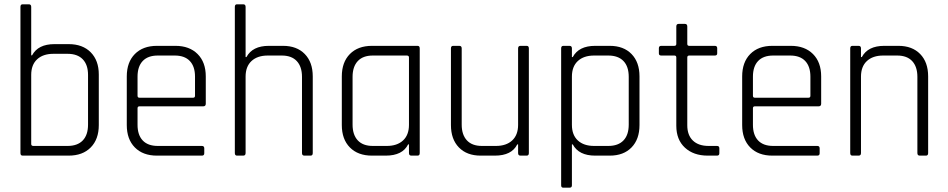

<svg xmlns="http://www.w3.org/2000/svg" viewBox="-20 -723 4402 892"><path d="M135 -45H294Q340 -45 364.5 -70.5Q389 -96 389 -144V-375Q389 -422 364.5 -447.5Q340 -473 294 -473H228Q180 -473 152.5 -447.5Q125 -422 125 -375V-54Q125 -45 135 -45ZM75 -12V-691Q75 -703 85 -703H114Q125 -703 125 -691V-466H129Q157 -518 233 -518H299Q364 -518 401.5 -480Q439 -442 439 -377V-142Q439 -76 401.5 -38Q364 0 299 0H85Q75 0 75 -12Z M918 0H709Q644 0 606.5 -38Q569 -76 569 -142V-368Q569 -434 606.5 -472Q644 -510 709 -510H795Q860 -510 898 -472Q936 -434 936 -368V-241Q936 -229 924 -229H628Q619 -229 619 -220V-143Q619 -96 643 -70.5Q667 -45 713 -45H918Q929 -45 929 -34V-11Q929 0 918 0ZM628 -269H877Q886 -269 886 -278V-367Q886 -414 862 -439.5Q838 -465 792 -465H713Q667 -465 643 -439.5Q619 -414 619 -367V-278Q619 -269 628 -269Z M1110 0H1081Q1071 0 1071 -12V-691Q1071 -703 1081 -703H1110Q1121 -703 1121 -691V-458H1125Q1153 -510 1229 -510H1295Q1359 -510 1396 -472Q1433 -434 1433 -368V-12Q1433 0 1423 0H1394Q1383 0 1383 -12V-366Q1383 -413 1359 -439Q1335 -465 1289 -465H1224Q1176 -465 1148.5 -439.5Q1121 -414 1121 -367V-12Q1121 0 1110 0Z M1772 0H1708Q1643 0 1605.5 -38Q1568 -76 1568 -142V-368Q1568 -434 1605.5 -472Q1643 -510 1708 -510H1920Q1930 -510 1930 -498V-12Q1930 0 1920 0H1891Q1880 0 1880 -12V-52H1876Q1850 0 1772 0ZM1880 -143V-456Q1880 -465 1870 -465H1712Q1666 -465 1642 -439Q1618 -413 1618 -366V-144Q1618 -97 1642 -71Q1666 -45 1712 -45H1777Q1825 -45 1852.5 -70.5Q1880 -96 1880 -143Z M2279 0H2213Q2149 0 2112 -38Q2075 -76 2075 -142V-498Q2075 -510 2085 -510H2114Q2125 -510 2125 -498V-144Q2125 -97 2149 -71Q2173 -45 2219 -45H2284Q2332 -45 2359.5 -70.5Q2387 -96 2387 -143V-498Q2387 -510 2398 -510H2427Q2437 -510 2437 -498V-12Q2437 0 2427 0H2398Q2387 0 2387 -12V-52H2383Q2357 0 2279 0Z M2626 149H2597Q2587 149 2587 138V-498Q2587 -510 2597 -510H2626Q2637 -510 2637 -498V-458H2641Q2669 -510 2745 -510H2813Q2877 -510 2914 -472Q2951 -434 2951 -368V-142Q2951 -76 2914 -38Q2877 0 2813 0H2745Q2669 0 2641 -52H2637V138Q2637 149 2626 149ZM2740 -45H2806Q2852 -45 2876.5 -70.5Q2901 -96 2901 -144V-366Q2901 -414 2876.5 -439.5Q2852 -465 2806 -465H2740Q2692 -465 2664.5 -439.5Q2637 -414 2637 -367V-143Q2637 -96 2664.5 -70.5Q2692 -45 2740 -45Z M3113 -465H3052Q3041 -465 3041 -475V-499Q3041 -510 3052 -510H3113Q3122 -510 3122 -519V-600Q3122 -612 3133 -612H3162Q3173 -612 3173 -600V-519Q3173 -510 3182 -510H3301Q3312 -510 3312 -499V-475Q3312 -465 3301 -465H3182Q3173 -465 3173 -456V-141Q3173 -95 3199 -70Q3225 -45 3272 -45H3311Q3322 -45 3322 -34V-11Q3322 0 3311 0H3268Q3202 0 3162 -37Q3122 -74 3122 -139V-456Q3122 -465 3113 -465Z M3777 0H3568Q3503 0 3465.5 -38Q3428 -76 3428 -142V-368Q3428 -434 3465.5 -472Q3503 -510 3568 -510H3654Q3719 -510 3757 -472Q3795 -434 3795 -368V-241Q3795 -229 3783 -229H3487Q3478 -229 3478 -220V-143Q3478 -96 3502 -70.5Q3526 -45 3572 -45H3777Q3788 -45 3788 -34V-11Q3788 0 3777 0ZM3487 -269H3736Q3745 -269 3745 -278V-367Q3745 -414 3721 -439.5Q3697 -465 3651 -465H3572Q3526 -465 3502 -439.5Q3478 -414 3478 -367V-278Q3478 -269 3487 -269Z M3969 0H3940Q3930 0 3930 -12V-498Q3930 -510 3940 -510H3969Q3980 -510 3980 -498V-458H3984Q4012 -510 4088 -510H4154Q4218 -510 4255 -472Q4292 -434 4292 -368V-12Q4292 0 4282 0H4253Q4242 0 4242 -12V-366Q4242 -413 4218 -439Q4194 -465 4148 -465H4083Q4035 -465 4007.5 -439.5Q3980 -414 3980 -367V-12Q3980 0 3969 0Z"/></svg>

Font: Rajdhani
Style: Regular
Weight: 400
Designer: Satya Rajpurohit, Jyotish Sonowal
Foundry: Indian Type Foundry
Version: Version 1.201;PS 1.0;hotconv 1.0.78;makeotf.lib2.5.61930; tt